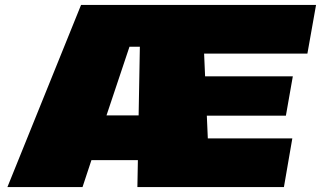

<svg xmlns="http://www.w3.org/2000/svg" viewBox="-20 -757 1299 777"><path d="M10 0 308 -737H1259L1224 -540H806L810 -448H1165L1137 -289H817L821 -197H1163L1129 0H536L538 -109H350L314 0ZM411 -290H541L546 -568H504Z"/></svg>

Font: Tomorrow ExtraBold
Style: Italic
Weight: 800
Italic angle: -10°
Designer: Tony de Marco, Monica Rizzolli
Foundry: Just in Type
Version: Version 2.002